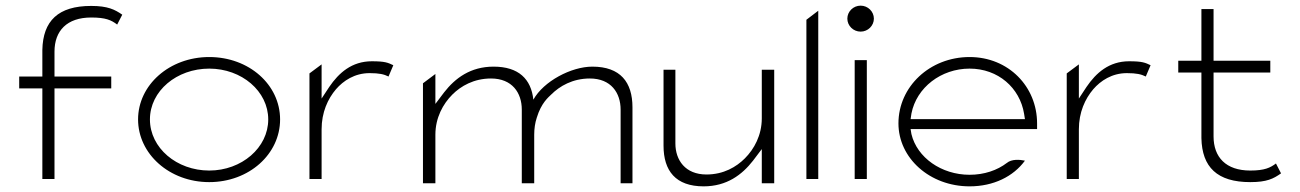

<svg xmlns="http://www.w3.org/2000/svg" viewBox="-20 -664 4604 680"><path d="M48 -351H130V-30H173V-351H374V-393H173V-481C173 -555 217 -602 303 -602C354 -602 374 -593 395 -577L413 -612C387 -630 362 -643 303 -643C186 -643 132 -590 130 -487V-393H48Z M469 -241C469 -119 580 -19 721 -19C862 -19 972 -118 972 -241C972 -364 862 -462 721 -462C580 -462 469 -363 469 -241ZM511 -241C511 -342 606 -421 721 -421C836 -421 930 -341 930 -241C930 -141 836 -60 721 -60C606 -60 511 -140 511 -241Z M1076 -30H1119V-206C1119 -266 1141 -314 1170 -348C1196 -378 1236 -405 1289 -405C1323 -405 1340 -401 1356 -393L1373 -433C1354 -442 1344 -447 1297 -447C1226 -447 1180 -406 1146 -356L1119 -315V-436L1076 -404Z M1478 -15H1522V-187C1522 -247 1549 -296 1582 -329C1612 -359 1658 -386 1719 -386C1794 -386 1828 -335 1828 -276V-15H1872V-187C1872 -208 1875 -229 1881 -247C1897 -300 1923 -320 1932 -329C1962 -359 2008 -386 2069 -386C2144 -386 2178 -335 2178 -276V-15H2220V-284C2220 -373 2177 -428 2078 -428C2003 -428 1905 -376 1869 -311C1861 -384 1817 -428 1728 -428C1646 -428 1592 -387 1553 -337L1522 -296V-402L1478 -369Z M2330 -148C2330 -59 2373 -4 2472 -4C2554 -4 2608 -45 2647 -95L2678 -136V-15H2722V-417H2678V-245C2678 -185 2651 -136 2618 -103C2588 -73 2543 -46 2482 -46C2407 -46 2372 -97 2372 -156V-417H2330Z M2836 -30H2878V-626L2836 -594Z M2981 -598C2981 -573 3002 -552 3028 -552C3054 -552 3075 -573 3075 -598C3075 -623 3054 -644 3028 -644C3002 -644 2981 -623 2981 -598ZM3007 -30H3050V-451H3007Z M3162 -227C3162 -104 3273 -4 3414 -4C3499 -4 3569 -39 3610 -95C3591 -99 3563 -101 3546 -87C3512 -61 3466 -45 3414 -45C3314 -45 3228 -106 3208 -189L3205 -207H3653V-227C3653 -357 3552 -462 3414 -462C3273 -462 3162 -357 3162 -227ZM3205 -242 3208 -262C3226 -354 3313 -421 3414 -421C3515 -421 3592 -353 3607 -261L3610 -242Z M3758 -30H3801V-206C3801 -266 3823 -314 3852 -348C3878 -378 3918 -405 3971 -405C4005 -405 4022 -401 4038 -393L4055 -433C4036 -442 4026 -447 3979 -447C3908 -447 3862 -406 3828 -356L3801 -315V-436L3758 -404Z M4153 -407H4235V-175C4237 -72 4291 -19 4408 -19C4467 -19 4490 -31 4517 -50L4499 -85C4479 -70 4459 -60 4408 -60C4322 -60 4278 -107 4278 -181V-407H4479V-449H4278V-632H4235V-449H4153Z"/></svg>

Font: Charger Sport
Style: HLExt
Weight: 100
Designer: Jasper
Foundry: Cannot Into Space Fonts
Version: Version 1.1